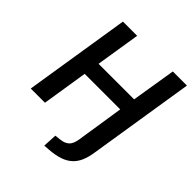

<svg xmlns="http://www.w3.org/2000/svg" viewBox="-240 -858 1203 1203"><g transform="rotate(45 362.0 -256.0)"><path d="M352 193 357 100 399 95Q433 91 452.5 73Q472 55 479 13L528 -304H213L165 0H39L151 -705H277L230 -410H545L593 -705H718L606 1Q599 47 584.5 81Q570 115 544.5 138Q519 161 482 173.5Q445 186 393 190Z"/></g></svg>

Font: Nunito Sans 10pt SemiCondensed
Style: Bold Italic
Weight: 700
Width: 4
Italic angle: -9°
Designer: Vernon Adams
Foundry: Vernon Adams
Version: Version 3.101;gftools[0.9.27]